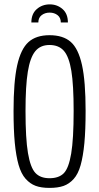

<svg xmlns="http://www.w3.org/2000/svg" viewBox="-20 -874 465 900"><path d="M127 -768.6Q127 -809.1 152.3 -831.3Q177.7 -853.5 213.4 -853.5Q248 -853.5 273.2 -831.5Q298.3 -809.6 298.3 -768.6H265.1Q265.1 -791 249.8 -803Q234.4 -814.9 212.9 -814.9Q190.9 -814.9 175.3 -803Q159.7 -791 159.7 -768.6ZM211.9 -38.6Q256.3 -38.6 279.3 -62.3Q302.2 -85.9 313.7 -154.1Q325.2 -222.2 325.2 -354Q325.2 -475.6 314.5 -541.5Q303.7 -607.4 279.8 -635.3Q255.9 -663.1 211.9 -663.1Q168.9 -663.1 145 -633.5Q121.1 -604 110.4 -537.8Q99.6 -471.7 99.6 -354Q99.6 -224.6 111.1 -156.5Q122.6 -88.4 145.8 -63.5Q168.9 -38.6 211.9 -38.6ZM211.9 6.8Q173.3 6.8 147 -2.9Q120.6 -12.7 99.9 -36.1Q79.1 -59.6 67.1 -101.3Q55.2 -143.1 49.3 -204.3Q43.5 -265.6 43.5 -354Q43.5 -490.7 60.5 -567.6Q77.6 -644.5 113.5 -676.8Q149.4 -709 211.9 -709Q275.9 -709 311.5 -677.7Q347.2 -646.5 364.3 -569.6Q381.3 -492.7 381.3 -354Q381.3 -264.6 375.5 -202.9Q369.6 -141.1 357.9 -99.6Q346.2 -58.1 325.2 -34.9Q304.2 -11.7 277.6 -2.4Q251 6.8 211.9 6.8Z"/></svg>

Font: BenchNine Light
Style: Regular
Weight: 300
Version: Version 1 ; ttfautohint (v0.92.18-e454-dirty) -l 8 -r 50 -G 